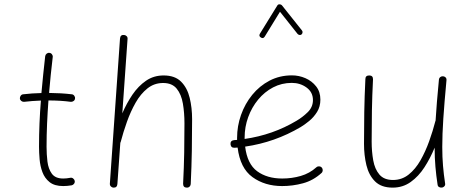

<svg xmlns="http://www.w3.org/2000/svg" viewBox="-20 -858 2197 896"><path d="M330.1 -398.4Q329.6 -391.1 323.5 -386.7Q317.4 -382.3 310.5 -382.8Q263.2 -389.2 206.1 -389.2Q202.1 -335.4 199.7 -281.7Q197.3 -228 197.3 -173.3Q197.3 -138.2 201.4 -104Q205.6 -69.8 221.9 -47.4Q238.3 -24.9 274.9 -24.9Q291 -24.9 308.1 -28.3Q314.9 -29.8 321 -25.4Q327.1 -21 328.6 -14.2Q330.1 -6.8 325.7 -0.7Q321.3 5.4 314.5 6.8Q293.9 10.3 274.9 10.3Q234.4 10.3 211.4 -8.1Q188.5 -26.4 178 -54.7Q167.5 -83 164.8 -114.7Q162.1 -146.5 162.1 -173.3Q162.1 -228 164.3 -281.7Q166.5 -335.4 170.9 -388.7Q129.9 -387.2 92.3 -382.8Q85.4 -382.3 79.6 -386.7Q73.7 -391.1 72.8 -398.4Q72.3 -405.3 76.7 -411.4Q81.1 -417.5 88.4 -418Q129.9 -422.9 173.3 -423.8Q177.2 -467.3 181.6 -510Q186 -552.7 190.9 -595.7Q191.9 -603 197.8 -607.7Q203.6 -612.3 210.4 -611.3Q217.8 -610.8 222.4 -604.7Q227.1 -598.6 226.1 -591.8Q221.2 -549.8 216.8 -508.1Q212.4 -466.3 209 -424.3Q265.6 -423.8 314.9 -418Q321.8 -417.5 326.4 -411.4Q331.1 -405.3 330.1 -398.4Z M508.8 17.6Q502.4 17.1 497.3 12Q492.2 6.8 492.7 -1L540 -677.7Q541.5 -696.8 559.1 -694.8Q565.9 -694.3 571 -689.2Q576.2 -684.1 575.2 -675.8L550.8 -329.1Q570.8 -376 598.1 -416.3Q625.5 -456.5 661.4 -481.2Q697.3 -505.9 743.7 -505.9Q796.4 -505.9 825.2 -476.8Q854 -447.8 865.2 -401.4Q876.5 -355 876.5 -301.8Q876.5 -226.6 875.2 -153.8Q874 -81.1 870.1 0.5Q870.1 6.8 865.2 12.2Q860.4 17.6 852.1 17.6Q834.5 17.6 834.5 -0.5Q838.4 -77.6 839.6 -145Q840.8 -212.4 840.8 -282.2Q840.8 -331.5 833.5 -374.5Q826.2 -417.5 804.7 -444.1Q783.2 -470.7 741.2 -470.7Q699.7 -470.7 668 -445.3Q636.2 -419.9 612.8 -378.7Q589.4 -337.4 572.3 -289.3Q555.2 -241.2 543.5 -196.3Q543 -193.4 541.5 -191.4L527.8 1Q526.4 18.6 508.8 17.6Z M1480.5 -50.8Q1441.9 -15.6 1394 -2.7Q1346.2 10.3 1296.9 10.3Q1215.8 10.3 1158.2 -31.5Q1100.6 -73.2 1088.9 -169.4Q1082 -168.9 1074.7 -168.5Q1057.6 -167.5 1055.7 -185.1Q1054.7 -202.1 1072.3 -204.1Q1079.6 -204.6 1086.4 -205.1Q1086.4 -210 1086.4 -214.8Q1086.4 -269.5 1104.7 -321.5Q1123 -373.5 1157 -415.3Q1190.9 -457 1238 -481.7Q1285.2 -506.3 1342.3 -506.3Q1375 -506.3 1405.3 -493.2Q1435.5 -480 1455.3 -454.8Q1475.1 -429.7 1475.1 -393.1Q1475.1 -360.4 1459.7 -335.7Q1444.3 -311 1422.9 -293.5Q1401.4 -275.9 1383.3 -265.1Q1262.7 -193.8 1124 -173.8Q1133.8 -92.8 1180.2 -58.8Q1226.6 -24.9 1296.9 -24.9Q1342.3 -24.9 1383.5 -36.9Q1424.8 -48.8 1456.1 -77.1Q1461.4 -82 1469 -81.8Q1476.6 -81.5 1481.4 -76.2Q1486.3 -70.8 1486.1 -63.2Q1485.8 -55.7 1480.5 -50.8ZM1341.8 -471.2Q1294.4 -471.2 1254.4 -450.2Q1214.4 -429.2 1184.6 -393.1Q1154.8 -356.9 1138.2 -311.3Q1121.6 -265.6 1121.6 -216.3Q1121.6 -212.9 1121.6 -209.5Q1253.4 -228.5 1363.8 -294.4Q1392.1 -311 1416.3 -334.7Q1440.4 -358.4 1440.4 -391.1Q1440.4 -427.7 1410.6 -449.5Q1380.9 -471.2 1341.8 -471.2ZM1197.3 -683.1Q1186.5 -689.5 1192.9 -700.7L1273.9 -832Q1277.8 -838.4 1284.9 -837.9Q1292 -837.4 1295.4 -833.5L1389.2 -715.8Q1392.6 -711.9 1391.8 -706.3Q1391.1 -700.7 1387.2 -697.3Q1383.3 -693.8 1377.7 -694.8Q1372.1 -695.8 1368.7 -699.7L1286.6 -803.2L1215.3 -687Q1208 -675.8 1197.3 -683.1Z M2063.5 -482.9Q2053.7 -378.4 2048.8 -304.2Q2043.9 -230 2043.9 -172.4Q2043.9 -124.5 2047.4 -84Q2050.8 -43.5 2057.1 -2.4Q2058.6 5.4 2054.4 10.5Q2050.3 15.6 2043.9 17.1Q2037.1 18.6 2030 15.4Q2022.9 12.2 2022 3.4Q2015.6 -38.1 2012 -79.6Q2008.3 -121.1 2008.3 -168.9Q1988.3 -120.1 1960.9 -77.6Q1933.6 -35.2 1896.7 -8.8Q1859.9 17.6 1812.5 17.6Q1759.3 17.6 1730.2 -11.5Q1701.2 -40.5 1689.9 -87.2Q1678.7 -133.8 1678.7 -186.5Q1678.7 -261.7 1679.9 -334.7Q1681.2 -407.7 1685.1 -488.8Q1685.1 -505.9 1703.1 -505.9Q1720.7 -505.9 1720.7 -488.3Q1716.8 -410.6 1715.6 -342.3Q1714.4 -273.9 1714.4 -197.3Q1714.4 -150.9 1721.7 -109.9Q1729 -68.8 1750.5 -43.5Q1772 -18.1 1814 -18.1Q1855.5 -18.1 1887.2 -43.5Q1918.9 -68.8 1942.4 -110.1Q1965.8 -151.4 1982.9 -199.2Q2000 -247.1 2011.7 -292.5Q2012.2 -293.9 2012.7 -294.9Q2015.1 -335.4 2019 -382.8Q2022.9 -430.2 2028.3 -486.3Q2029.3 -494.6 2035.4 -498.8Q2041.5 -502.9 2047.9 -502Q2054.7 -501.5 2059.6 -496.6Q2064.5 -491.7 2063.5 -482.9Z"/></svg>

Font: Mikhak-FD ExtraLight
Style: Regular
Weight: 200
Designer: Amin Abedi
Version: Version 3.2